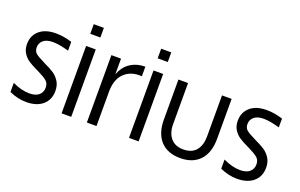

<svg xmlns="http://www.w3.org/2000/svg" viewBox="-89 -1113 2344 1499"><g transform="rotate(20 1083.0 -364.0)"><path d="M48 -20V-96Q86 -78 121 -69Q156 -60 188 -60Q241 -60 268 -83.5Q295 -107 295 -145Q295 -181 271.5 -201Q248 -221 194 -247L186 -251Q139 -273 110.5 -291.5Q82 -310 61.5 -341Q41 -372 41 -417Q41 -487 90 -529.5Q139 -572 227 -572Q290 -572 360 -550V-477Q321 -488 288 -494Q255 -500 227 -500Q175 -500 148 -477Q121 -454 121 -418Q121 -386 142 -368.5Q163 -351 214 -327L221 -323Q271 -300 301 -280.5Q331 -261 353 -228Q375 -195 375 -146Q375 -74 325.5 -31Q276 12 188 12Q120 12 48 -20Z M560 -560V0H480V-560ZM562 -740V-660H478V-740Z M770 -560V-360V-350V0H690V-560ZM970 -566V-486Q963 -487 950 -487Q869 -487 819.5 -435Q770 -383 770 -285L758 -345Q758 -413 785 -463Q812 -513 860 -539.5Q908 -566 970 -566Z M1120 -560V0H1040V-560ZM1122 -740V-660H1038V-740Z M1247 -228V-560H1327V-218Q1327 -147 1363 -103.5Q1399 -60 1468 -60Q1539 -60 1574 -103Q1609 -146 1609 -218V-560H1689V-228Q1689 -113 1631 -50.5Q1573 12 1468 12Q1363 12 1305 -50.5Q1247 -113 1247 -228Z M1799 -20V-96Q1837 -78 1872 -69Q1907 -60 1939 -60Q1992 -60 2019 -83.5Q2046 -107 2046 -145Q2046 -181 2022.5 -201Q1999 -221 1945 -247L1937 -251Q1890 -273 1861.5 -291.5Q1833 -310 1812.5 -341Q1792 -372 1792 -417Q1792 -487 1841 -529.5Q1890 -572 1978 -572Q2041 -572 2111 -550V-477Q2072 -488 2039 -494Q2006 -500 1978 -500Q1926 -500 1899 -477Q1872 -454 1872 -418Q1872 -386 1893 -368.5Q1914 -351 1965 -327L1972 -323Q2022 -300 2052 -280.5Q2082 -261 2104 -228Q2126 -195 2126 -146Q2126 -74 2076.5 -31Q2027 12 1939 12Q1871 12 1799 -20Z"/></g></svg>

Font: TASA Explorer VF
Style: Regular
Weight: 400
Designer: Weizhong Zhang
Foundry: Local Remote
Version: Version 1.000;Glyphs 3.2 (3192)